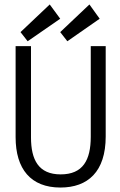

<svg xmlns="http://www.w3.org/2000/svg" viewBox="-20 -830 540 861"><path d="M282 -645 427 -746 381 -810 250 -686ZM104 -645 250 -746 203 -810 72 -686ZM251 11C374 11 454 -60 454 -218V-623H387V-217C387 -112 352 -48 252 -48C153 -48 119 -113 119 -214V-623H50V-215C50 -72 118 11 251 11Z"/></svg>

Font: Inconsolata Thin
Style: Regular
Weight: 100
Monospace: yes
Designer: Raph Levien, Cyreal, Brenton Simpson
Foundry: Raph Levien, Cyreal, Google
Version: Version 3.100